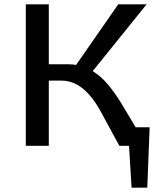

<svg xmlns="http://www.w3.org/2000/svg" viewBox="-20 -678 750 893"><path d="M676 -86 665 195H592L580 0H535L447 -162Q369 -303 267 -303H207V0H100V-658H207V-379H298Q318 -379 334 -376L530 -658H662L411 -347Q449 -324 480 -287.5Q511 -251 542 -201L611 -86Z"/></svg>

Font: Ysabeau SC Semibold
Style: Regular
Weight: 600
Designer: Christian Thalmann (Catharsis Fonts)
Version: Version 0.003